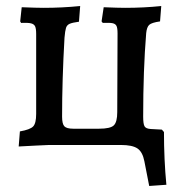

<svg xmlns="http://www.w3.org/2000/svg" viewBox="-20 -481 602 637"><path d="M532 132 475 136 459 54Q453 23 436 11.5Q419 0 381 0H143L99 2L42 5L46 -45Q80 -51 90 -61.5Q100 -72 100 -103V-368Q100 -386 96.5 -393.5Q93 -401 83 -403.5Q73 -406 50 -405L47 -410L52 -457Q102 -455 125 -455Q186 -455 246 -461L242 -409Q220 -406 211 -402Q202 -398 199 -388.5Q196 -379 194 -356Q186 -216 186 -94Q186 -70 193.5 -62Q201 -54 223 -54H309Q346 -54 357.5 -65Q369 -76 369 -109L370 -370Q370 -388 366.5 -395Q363 -402 353.5 -404Q344 -406 321 -405L317 -410L324 -457Q372 -455 395 -455Q457 -455 515 -461L511 -410Q483 -406 475 -398.5Q467 -391 465 -371Q455 -248 455 -94Q455 -70 459.5 -62Q464 -54 480 -53L517 -51L524 -43Q524 49 532 132Z"/></svg>

Font: Alegreya Medium
Style: Regular
Weight: 500
Designer: Juan Pablo del Peral
Foundry: Huerta Tipografica
Version: Version 2.007; ttfautohint (v1.6)